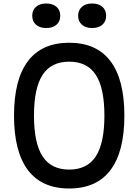

<svg xmlns="http://www.w3.org/2000/svg" viewBox="-20 -1060 790 1096"><path d="M60 -400Q60 -606 139.5 -711Q219 -816 375 -816Q531 -816 610.5 -711Q690 -606 690 -400Q690 -194 610.5 -89Q531 16 375 16Q219 16 139.5 -89Q60 -194 60 -400ZM576 -400Q576 -557 527 -632.5Q478 -708 375 -708Q272 -708 223 -632.5Q174 -557 174 -400Q174 -243 223 -167.5Q272 -92 375 -92Q478 -92 527 -167.5Q576 -243 576 -400ZM164 -970Q164 -1002 185.5 -1021Q207 -1040 244 -1040Q281 -1040 302.5 -1021Q324 -1002 324 -970Q324 -938 302.5 -919Q281 -900 244 -900Q207 -900 185.5 -919Q164 -938 164 -970ZM426 -970Q426 -1002 447.5 -1021Q469 -1040 506 -1040Q543 -1040 564.5 -1021Q586 -1002 586 -970Q586 -938 564.5 -919Q543 -900 506 -900Q469 -900 447.5 -919Q426 -938 426 -970Z"/></svg>

Font: Martian Mono sWd Rg
Style: Regular
Weight: 400
Width: 6
Monospace: yes
Designer: Roman Shamin
Foundry: Evil Martians
Version: Version 1.000